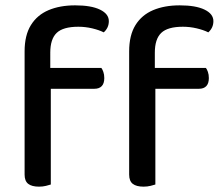

<svg xmlns="http://www.w3.org/2000/svg" viewBox="-20 -692 835 718"><path d="M152 -360V-438H359Q363 -433 366.5 -423Q370 -413 370 -400Q370 -380 360.5 -370Q351 -360 333 -360ZM168 -495V-373H72V-500Q72 -560 95.5 -598Q119 -636 161.5 -654Q204 -672 261 -672Q321 -672 354 -656Q387 -640 387 -613Q387 -600 382 -589.5Q377 -579 368 -571Q350 -580 324.5 -586Q299 -592 273 -592Q216 -592 192 -569Q168 -546 168 -495ZM72 -413H170V-2Q164 0 152 3Q140 6 126 6Q99 6 85.5 -4.5Q72 -15 72 -39ZM543 -360V-438H750Q754 -433 757.5 -423Q761 -413 761 -400Q761 -380 751.5 -370Q742 -360 724 -360ZM559 -495V-373H463V-500Q463 -560 486.5 -598Q510 -636 552.5 -654Q595 -672 652 -672Q712 -672 745 -656Q778 -640 778 -613Q778 -600 773 -589.5Q768 -579 759 -571Q741 -580 715.5 -586Q690 -592 664 -592Q607 -592 583 -569Q559 -546 559 -495ZM463 -413H561V-2Q555 0 543 3Q531 6 517 6Q490 6 476.5 -4.5Q463 -15 463 -39Z"/></svg>

Font: Baloo Tamma 2 Medium
Style: Regular
Weight: 500
Designer: Divya Kowshik, Shuchita Grover and Ek Type
Foundry: Ek Type
Version: Version 1.700